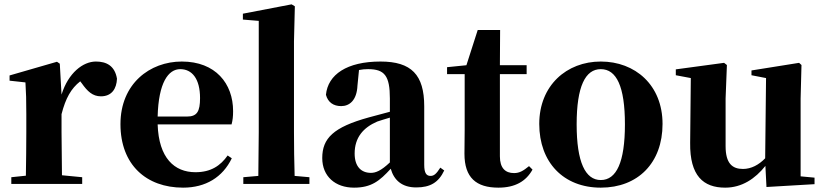

<svg xmlns="http://www.w3.org/2000/svg" viewBox="-20 -846 3793 883"><path d="M263 -321C282 -395 307 -439 349 -472L356 -463C382 -426 406 -403 444 -403C494 -403 516 -438 518 -484C508 -544 469 -563 421 -563C362 -563 294 -511 263 -411L255 -553L242 -562L24 -499V-475L97 -467C100 -419 101 -387 101 -321V-238C101 -182 100 -96 99 -38L32 -31V0H358V-31L265 -40L263 -238Z M822 17C926 17 1004 -31 1046 -118L1027 -131C994 -84 950 -54 879 -54C782 -54 710 -119 705 -274H1045C1050 -293 1052 -310 1052 -335C1052 -462 971 -563 816 -563C669 -563 534 -461 534 -275C534 -88 653 17 822 17ZM705 -310C709 -466 754 -528 809 -528C863 -528 900 -484 900 -395C900 -333 886 -310 840 -310Z M1167 0H1403V-31L1335 -37C1333 -102 1332 -173 1332 -238V-656L1336 -817L1321 -826L1097 -783V-756L1170 -750V-238L1168 -37L1099 -31V0Z M1894 16C1959 16 1997 -7 2023 -62L2005 -75C1986 -45 1975 -37 1960 -37C1941 -37 1931 -50 1931 -88V-357C1931 -502 1872 -563 1730 -563C1575 -563 1488 -503 1479 -410C1488 -376 1513 -358 1549 -358C1587 -358 1621 -384 1624 -453L1631 -524C1646 -527 1659 -528 1673 -528C1749 -528 1773 -497 1773 -393V-332L1676 -306C1513 -261 1462 -210 1462 -119C1462 -35 1522 17 1608 17C1688 17 1726 -14 1777 -70C1792 -17 1829 16 1894 16ZM1773 -99C1732 -60 1707 -51 1686 -51C1641 -51 1611 -80 1611 -140C1611 -213 1650 -259 1715 -287C1729 -292 1750 -298 1773 -305Z M2272 17C2349 17 2399 -12 2429 -66L2413 -82C2386 -60 2369 -50 2344 -50C2304 -50 2279 -73 2279 -127V-505H2402V-546H2279L2280 -708H2177L2125 -546L2036 -537V-505H2117V-249C2117 -208 2116 -179 2116 -139C2116 -29 2170 17 2272 17Z M2743 17C2914 17 3027 -97 3027 -276C3027 -455 2901 -563 2743 -563C2586 -563 2460 -453 2460 -276C2460 -100 2571 17 2743 17ZM2743 -18C2672 -18 2632 -100 2632 -274C2632 -449 2672 -528 2743 -528C2815 -528 2854 -449 2854 -274C2854 -100 2815 -18 2743 -18Z M3505 14 3726 1V-29L3662 -35V-393L3666 -547L3655 -557L3436 -522V-500L3503 -487L3499 -118C3470 -88 3435 -69 3397 -69C3348 -69 3317 -94 3317 -174V-393L3323 -547L3310 -557L3088 -527V-500L3157 -487L3154 -189C3152 -37 3215 17 3315 17C3392 17 3453 -24 3500 -83Z"/></svg>

Font: Noto Serif CJK SC Black
Style: Regular
Weight: 900
Designer: Ryoko NISHIZUKA 西塚涼子 (kana & ideographs); Frank Grießhammer (Latin, Greek & Cyrillic); Wenlong ZHANG 张文龙 (bopomofo); San
Foundry: Adobe
Version: Version 2.001;hotconv 1.1.0;makeotfexe 2.6.0